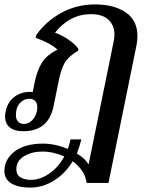

<svg xmlns="http://www.w3.org/2000/svg" viewBox="-38 -584 659 869"><path d="M584 -421Q584 -400 580 -380L453 244H354Q347 187 291 146Q257 202 206 233.5Q155 265 99 265Q43 265 12.5 245.5Q-18 226 -18 191Q-18 136 29 101Q76 66 156 66Q211 66 269 90Q277 68 281 47H330Q323 78 310 111Q347 133 363 160L477 -399Q480 -414 480 -428Q480 -469 453 -494.5Q426 -520 373 -520Q326 -520 284.5 -498.5Q243 -477 211 -436Q240 -426 270.5 -405.5Q301 -385 317 -363L315 -354Q272 -329 255 -300Q238 -271 227 -215L204 -101Q180 10 67 10Q27 10 6 -7.5Q-15 -25 -15 -57Q-15 -68 -12 -81Q-3 -123 27 -145.5Q57 -168 97 -168Q106 -168 110 -167L120 -216Q130 -265 151.5 -300Q173 -335 222 -359Q193 -388 123 -413L126 -425Q168 -486 238 -525Q308 -564 392 -564Q478 -564 531 -528Q584 -492 584 -421ZM131 -97Q131 -117 121 -127Q111 -137 94 -137Q70 -137 52 -117.5Q34 -98 34 -63Q34 -44 44 -33.5Q54 -23 70 -23Q90 -23 106.5 -38.5Q123 -54 129 -81Q131 -93 131 -97ZM253 124Q203 102 153 102Q106 102 71 123Q36 144 36 182Q36 208 55.5 219Q75 230 102 230Q143 230 184.5 202Q226 174 253 124Z"/></svg>

Font: Trirong Medium
Style: Italic
Weight: 500
Italic angle: -12°
Designer: Katatrad Team
Foundry: CadsonDemak
Version: Version 1.001